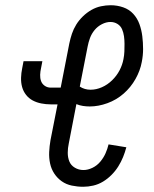

<svg xmlns="http://www.w3.org/2000/svg" viewBox="-20 -702 590 734"><path d="M298 12Q276 12 254.5 7.5Q233 3 216 -9Q199 -21 187.5 -38.5Q176 -56 171.5 -77Q167 -98 168 -120.5Q169 -143 173 -166L200 -303H174Q156 -303 138 -306.5Q120 -310 105 -318Q90 -326 79.5 -339.5Q69 -353 64.5 -369.5Q60 -386 60.5 -404.5Q61 -423 65 -442L70 -468H142L137 -442Q134 -429 133.5 -416Q133 -403 137 -392Q141 -381 151 -374Q161 -367 174 -367H212L245 -536Q249 -555 255 -573Q261 -591 271.5 -608Q282 -625 297 -639.5Q312 -654 329.5 -664Q347 -674 366 -678Q385 -682 403 -682Q428 -682 451 -674Q474 -666 489.5 -649Q505 -632 513 -610Q521 -588 524 -563.5Q527 -539 527 -514.5Q527 -490 522 -465Q516 -432 498 -400Q480 -368 452.5 -344Q425 -320 390.5 -307.5Q356 -295 323 -295Q310 -295 297 -297Q284 -299 272 -304L243 -154Q239 -136 239 -118Q239 -100 245 -85Q251 -70 266 -61Q281 -52 299 -52Q316 -52 333.5 -60.5Q351 -69 363.5 -84Q376 -99 383.5 -116Q391 -133 395 -150L463 -139Q458 -120 450.5 -101.5Q443 -83 432 -65.5Q421 -48 406 -33Q391 -18 373.5 -7.5Q356 3 336.5 7.5Q317 12 298 12ZM326 -359Q348 -359 369.5 -368.5Q391 -378 408.5 -395Q426 -412 437 -433Q448 -454 452 -476Q455 -491 455.5 -505.5Q456 -520 456 -534.5Q456 -549 454 -563.5Q452 -578 446.5 -590.5Q441 -603 429 -610.5Q417 -618 402 -618Q386 -618 369.5 -609.5Q353 -601 341.5 -587Q330 -573 324 -556.5Q318 -540 315 -524L285 -371Q294 -365 304.5 -362Q315 -359 326 -359Z"/></svg>

Font: Lode
Style: Italic
Weight: 400
Italic angle: -11°
Monospace: yes
Designer: Belleve Invis
Foundry: Belleve Invis
Version: Version 29.2.0; ttfautohint (v1.8.3)